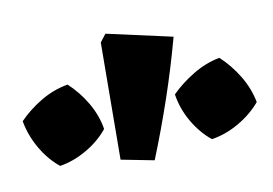

<svg xmlns="http://www.w3.org/2000/svg" viewBox="-58 -903 628 441"><g transform="rotate(-10 256.5 -683.0)"><path d="M271 -530 194 -545 196 -818 210 -836 363 -802Q344 -732 321 -664.5Q298 -597 271 -530ZM104 -736Q129 -713 146.5 -683Q164 -653 169 -621Q149 -596 118 -578Q87 -560 55 -555Q30 -575 12 -606Q-6 -637 -12 -671Q10 -694 40 -712Q70 -730 104 -736ZM458 -736Q483 -713 501 -683Q519 -653 525 -621Q504 -596 473 -578Q442 -560 409 -555Q384 -575 366 -606Q348 -637 343 -671Q366 -694 396 -712Q426 -730 458 -736Z"/></g></svg>

Font: Piazzolla Black
Style: Regular
Weight: 900
Designer: Juan Pablo del Peral
Foundry: Huerta Tipografica
Version: Version 1.330